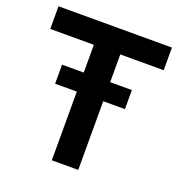

<svg xmlns="http://www.w3.org/2000/svg" viewBox="-132 -854 896 956"><g transform="rotate(20 316.5 -376.0)"><path d="M387 -622V-475H502V-374H387V-10H247V-374H132V-475H247V-622H16V-742H617V-622Z"/></g></svg>

Font: 카카오 큰글씨 ExtraBold
Style: Regular
Weight: 800
Designer: Park Young-rak; Lee Sang-min; Kim Jung-jin; Min Bon; Park Min-gyu;
Foundry: Kakao Corporation
Version: Version 2.003